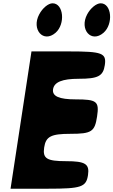

<svg xmlns="http://www.w3.org/2000/svg" viewBox="-20 -1195 688 1165"><path d="M44 -50H273C473 -50 503 -60 514 -133C524 -200 498 -217 381 -217C264 -217 238 -233 248 -300C258 -367 290 -383 407 -383C536 -383 555 -396 569 -488C583 -580 568 -592 439 -592C339 -592 295 -611 302 -654C309 -697 358 -717 458 -717C575 -717 606 -733 616 -800C627 -873 600 -883 400 -883H171ZM509 -1108C460 -1016 534 -932 608 -996C669 -1049 658 -1175 591 -1175C565 -1175 529 -1146 509 -1108ZM218 -1108C169 -1016 243 -932 317 -996C378 -1049 366 -1175 299 -1175C273 -1175 238 -1146 218 -1108Z"/></svg>

Font: Hussar Skorodowane
Style: Ky
Weight: 700
Foundry: Cannot Into Space Fonts
Version: Version 0.892